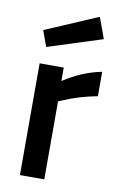

<svg xmlns="http://www.w3.org/2000/svg" viewBox="-85 -797 532 846"><g transform="rotate(10 180.5 -374.0)"><path d="M66 0V-500H174V-440Q259 -495 344 -511V-402Q258 -385 197 -358L175 -349V0ZM56 -647 292 -748 326 -654 82 -576Z"/></g></svg>

Font: TitilliumWeb-SemiBold
Style: SemiBold
Weight: 600
Version: Version 1.001;PS 57.000;hotconv 1.0.70;makeotf.lib2.5.55311